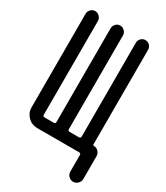

<svg xmlns="http://www.w3.org/2000/svg" viewBox="-217 -823 933 1076"><g transform="rotate(30 250.0 -284.5)"><path d="M115.2 0Q80.1 0 55.2 -24.9Q30.3 -49.8 30.3 -85V-690.4Q30.3 -706.1 42 -718.3Q53.7 -730.5 69.8 -730.5Q85.9 -730.5 98.1 -718.3Q110.4 -706.1 110.4 -690.4V-83Q110.4 -72.3 121.1 -72.3H180.7Q191.4 -72.3 192.4 -83V-690.4Q192.4 -706.1 204.1 -718.3Q215.8 -730.5 231.9 -730.5Q248 -730.5 260.3 -718.3Q272.5 -706.1 272.5 -690.4V-83Q272.5 -72.3 284.2 -72.3H343.8Q354.5 -72.3 355.5 -83V-690.4Q355.5 -706.1 366.7 -718.3Q377.9 -730.5 395 -730.5Q412.1 -730.5 423.3 -718.3Q434.6 -706.1 434.6 -690.4V-78.1Q434.6 -72.3 441.4 -72.3Q458 -72.3 470.2 -59.6Q482.4 -46.9 482.4 -30.3V118.2Q482.4 134.8 469.7 147.5Q457 160.2 439.9 160.2Q422.9 160.2 410.6 147.5Q398.4 134.8 398.4 118.2V10.7Q398.4 0 386.7 0Z"/></g></svg>

Font: Rounded-X Mgen+ 2m regular
Style: Regular
Weight: 400
Designer: [Source Han Sans]
Ryoko NISHIZUKA  (kana & ideographs); Paul D. Hunt (Latin, Greek & Cyrillic); Wenlong ZHANG  (bopomofo
Version: Version 1.059.20150602